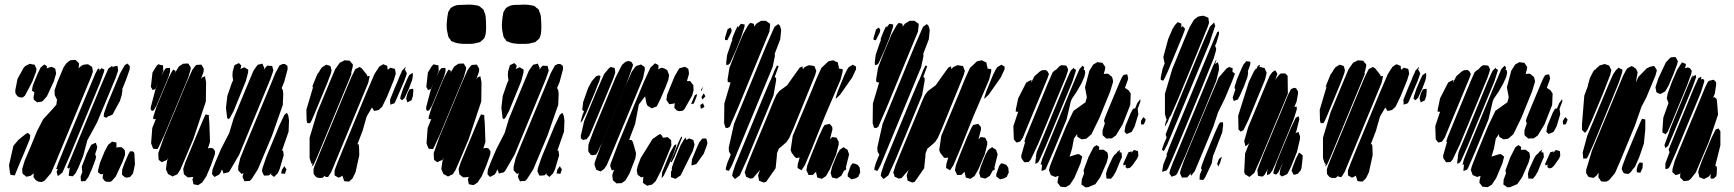

<svg xmlns="http://www.w3.org/2000/svg" viewBox="-20 -785 7505 831"><path d="M375 -454 223 -87 201 -36 173 -3 160 3 146 1 135 -5 125 -18 126 -35 114 -25 103 -22 94 -20 87 -26 78 -33 77 -38 76 -54 87 -90 113 -151 140 -217 167 -269 203 -308 219 -326 224 -332 226 -348 227 -353 217 -373 216 -394 228 -429 255 -493 267 -511 277 -519 284 -524 295 -525 306 -526 314 -519 322 -511V-506L320 -489L329 -498L339 -504L350 -506L361 -507L370 -501L379 -495L380 -488L382 -475ZM499 -348 467 -289 451 -282 450 -283 440 -275 429 -280 430 -294 443 -331 499 -466 520 -503 532 -510 542 -498 541 -484 526 -441 509 -399 510 -395 507 -374ZM120 -432 88 -371 78 -363 64 -364 55 -369 47 -381 46 -394 56 -444 82 -491 89 -499 109 -509 122 -506 130 -505 132 -500 138 -487 136 -474ZM213 -433 183 -368 167 -350 161 -345 146 -343 141 -342 132 -349 126 -354 125 -365 129 -385 125 -388 118 -393 119 -398 122 -415 142 -464 156 -493 172 -506 178 -502 184 -497 182 -489 202 -496 212 -492 219 -488 220 -483 223 -467ZM481 -449 431 -329 400 -255 379 -216 358 -178 340 -110 320 -61 307 -35 295 -22 286 -23 278 -24V-32L281 -54L284 -61L277 -55L271 -60L273 -65L278 -78L310 -156L421 -424L449 -488L461 -497L467 -500L466 -492L468 -495L476 -498L488 -500L490 -490L491 -479ZM412 -424 282 -111 250 -38 235 -26 230 -23 228 -31 225 -41 229 -51V-53L223 -54L225 -59L232 -79L262 -153L356 -379L393 -467L404 -488L411 -487L410 -479L419 -490L432 -484L429 -471ZM111 -200 109 -183 87 -129 66 -80 50 -41 44 -26 35 -27 26 -28 23 -38 19 -70 38 -154 60 -180 91 -205 101 -210ZM511 -86 481 -21 465 -3 458 2H442L433 -2L424 -14L425 -25L427 -33L424 -31H415L404 -40L405 -50L413 -81L433 -130L448 -158L465 -172L476 -170L484 -168V-157V-146V-145L486 -147L497 -148H506L512 -143L520 -135L521 -124V-114ZM378 -54 362 -18 349 -1H337L331 0L330 -6L329 -21L337 -43H336L335 -48L334 -64L356 -121L370 -149L375 -158L382 -162L395 -167L398 -157L401 -149L398 -136L392 -119L393 -114L396 -107L393 -94ZM564 -73 556 -35 549 -26 543 -19 528 -16 519 -19 508 -29V-34L509 -51L519 -79L536 -118L543 -130H554L560 -126L562 -116Z M1044 -434 991 -304 974 -273 967 -269 963 -276 958 -319 964 -370 983 -425 989 -438 988 -443 986 -457 987 -475 995 -503 1014 -512 1024 -502 1023 -494 1020 -486 1028 -490 1038 -494 1047 -488 1054 -484V-472ZM795 -450 693 -205 667 -149 662 -140 644 -141 641 -146 634 -165 639 -231 655 -271 650 -269 643 -270 644 -281 657 -322 707 -442 723 -474 730 -484 740 -478 737 -469 754 -497 772 -509 786 -510H795L802 -499L806 -492L804 -481ZM1150 -442 1015 -115 974 -45 968 -39 955 -36 947 -34 945 -42 941 -52 934 -37 928 -29 916 -23 909 -19 903 -25 898 -31V-37L900 -52L913 -85L936 -139L972 -209L991 -272L1046 -405L1077 -479L1091 -499L1096 -505L1110 -508L1116 -510L1118 -504L1124 -491L1122 -483L1131 -495L1137 -501L1148 -500H1158L1161 -488L1163 -480L1160 -470ZM1204 -331 1157 -197 1096 -52 1069 -10 1061 -2 1044 -1 1039 0 1036 -5 1030 -18 1031 -26 1034 -36 1026 -32 1020 -38 1011 -48V-64L1020 -101L1041 -153L1143 -398L1172 -469L1185 -493L1190 -502L1203 -508H1213L1224 -500L1225 -486L1210 -430L1199 -404L1204 -395L1206 -379ZM693 -413 657 -327 645 -307 637 -305 632 -313 633 -323 652 -395 663 -422 653 -400 641 -395 633 -409 640 -471 657 -499 665 -507 675 -504 686 -502V-490L687 -479L679 -457L689 -478L698 -490L709 -491H716V-485V-475L710 -454ZM871 -346 817 -184 780 -96 760 -50 748 -31 735 -25 727 -21 720 -25 707 -32 705 -37 698 -53 703 -88 709 -103 703 -93 680 -83 667 -93 666 -101 665 -122 689 -190 785 -421 812 -482 824 -498 830 -504 846 -505H852L855 -500L862 -487L861 -474L849 -441L854 -449L862 -453L867 -455L868 -450L872 -429ZM1190 -52 1182 -35 1172 -25 1166 -19 1160 -24 1153 -29 1154 -34 1155 -37 1150 -31 1144 -26 1128 -25H1123L1120 -30L1114 -44L1116 -57L1132 -104L1189 -242L1211 -288L1222 -297L1228 -284L1231 -263L1229 -215L1200 -132L1205 -134L1206 -128L1208 -113ZM893 -69 873 -22 855 5 838 16 824 14 817 12 816 6 813 -8 816 -18 817 -21 815 -19 804 -18 793 -17 784 -24 776 -31 773 -54 782 -82 846 -236 864 -278 870 -290 878 -288 884 -287V-278L886 -254L889 -171L880 -143L894 -145L903 -142L911 -130L910 -117ZM1200 -50 1211 -66 1215 -59 1220 -52 1215 -38 1214 -33 1197 -34Z M1489 -435 1386 -186 1351 -102 1337 -71 1329 -64 1331 -70 1334 -80 1330 -74 1326 -82 1320 -101V-189L1353 -299L1406 -427L1431 -486L1451 -514L1464 -520L1471 -524L1485 -523L1494 -522L1501 -513L1507 -507V-498L1499 -465L1503 -469L1500 -462ZM1535 -113 1519 -40 1506 -13 1491 1 1479 0 1470 -1 1468 -6 1463 -22V-25L1453 -19L1445 -16L1438 -20L1428 -26V-32V-47L1440 -79L1464 -138L1567 -386L1601 -465L1621 -496L1633 -504L1639 -507L1648 -503L1656 -500L1657 -491L1658 -483L1670 -492L1681 -489L1689 -487L1691 -478L1693 -466L1684 -437L1655 -366L1634 -323L1619 -309L1607 -306L1599 -305L1596 -310L1590 -320L1567 -281L1549 -218L1527 -161H1532L1534 -150ZM1397 -427 1339 -287 1328 -262 1322 -252H1310L1307 -264L1306 -310L1336 -411L1331 -406L1335 -419L1353 -463L1362 -475L1361 -474L1366 -483L1374 -494L1392 -505L1402 -502L1410 -499L1412 -493L1415 -480L1412 -467ZM1729 -433 1691 -345 1687 -338 1669 -332V-338L1668 -353L1672 -363L1682 -388L1686 -398L1687 -401L1700 -431L1710 -456L1717 -471L1720 -479L1736 -496L1734 -488L1731 -481L1734 -482L1737 -475L1741 -468L1738 -458ZM1574 -427 1460 -152 1414 -41 1404 -25 1400 -19H1394L1386 -21L1387 -25L1375 -15H1358L1348 -19L1338 -31L1337 -39V-53L1341 -66L1372 -142L1472 -383L1501 -452L1513 -476L1518 -486L1536 -495L1545 -490L1569 -460V-455L1580 -456L1579 -451ZM1750 -402 1731 -361 1720 -351 1712 -358 1714 -369 1725 -402 1743 -444 1751 -460 1766 -470 1767 -458 1764 -439ZM1767 -369 1761 -351 1751 -346 1743 -342 1741 -349 1738 -359 1743 -379 1752 -398 1760 -400 1768 -401 1769 -393Z M2236 -434 2183 -304 2166 -273 2159 -269 2155 -276 2150 -319 2156 -370 2175 -425 2181 -438 2180 -443 2178 -457 2179 -475 2187 -503 2206 -512 2216 -502 2215 -494 2212 -486 2220 -490 2230 -494 2239 -488 2246 -484V-472ZM1987 -450 1885 -205 1859 -149 1854 -140 1836 -141 1833 -146 1826 -165 1831 -231 1847 -271 1842 -269 1835 -270 1836 -281 1849 -322 1899 -442 1915 -474 1922 -484 1932 -478 1929 -469 1946 -497 1964 -509 1978 -510H1987L1994 -499L1998 -492L1996 -481ZM2342 -442 2207 -115 2166 -45 2160 -39 2147 -36 2139 -34 2137 -42 2133 -52 2126 -37 2120 -29 2108 -23 2101 -19 2095 -25 2090 -31V-37L2092 -52L2105 -85L2128 -139L2164 -209L2183 -272L2238 -405L2269 -479L2283 -499L2288 -505L2302 -508L2308 -510L2310 -504L2316 -491L2314 -483L2323 -495L2329 -501L2340 -500H2350L2353 -488L2355 -480L2352 -470ZM2396 -331 2349 -197 2288 -52 2261 -10 2253 -2 2236 -1 2231 0 2228 -5 2222 -18 2223 -26 2226 -36 2218 -32 2212 -38 2203 -48V-64L2212 -101L2233 -153L2335 -398L2364 -469L2377 -493L2382 -502L2395 -508H2405L2416 -500L2417 -486L2402 -430L2391 -404L2396 -395L2398 -379ZM1885 -413 1849 -327 1837 -307 1829 -305 1824 -313 1825 -323 1844 -395 1855 -422 1845 -400 1833 -395 1825 -409 1832 -471 1849 -499 1857 -507 1867 -504 1878 -502V-490L1879 -479L1871 -457L1881 -478L1890 -490L1901 -491H1908V-485V-475L1902 -454ZM2063 -346 2009 -184 1972 -96 1952 -50 1940 -31 1927 -25 1919 -21 1912 -25 1899 -32 1897 -37 1890 -53 1895 -88 1901 -103 1895 -93 1872 -83 1859 -93 1858 -101 1857 -122 1881 -190 1977 -421 2004 -482 2016 -498 2022 -504 2038 -505H2044L2047 -500L2054 -487L2053 -474L2041 -441L2046 -449L2054 -453L2059 -455L2060 -450L2064 -429ZM2382 -52 2374 -35 2364 -25 2358 -19 2352 -24 2345 -29 2346 -34 2347 -37 2342 -31 2336 -26 2320 -25H2315L2312 -30L2306 -44L2308 -57L2324 -104L2381 -242L2403 -288L2414 -297L2420 -284L2423 -263L2421 -215L2392 -132L2397 -134L2398 -128L2400 -113ZM2085 -69 2065 -22 2047 5 2030 16 2016 14 2009 12 2008 6 2005 -8 2008 -18 2009 -21 2007 -19 1996 -18 1985 -17 1976 -24 1968 -31 1965 -54 1974 -82 2038 -236 2056 -278 2062 -290 2070 -288 2076 -287V-278L2078 -254L2081 -171L2072 -143L2086 -145L2095 -142L2103 -130L2102 -117ZM2392 -50 2403 -66 2407 -59 2412 -52 2407 -38 2406 -33 2389 -34ZM2159 -733Q2162 -737 2164.5 -742Q2167 -747 2170 -750Q2173 -753 2178.5 -756Q2184 -759 2188 -760Q2195 -763 2203.5 -763.5Q2212 -764 2219 -764Q2234 -765 2250 -765Q2266 -765 2280 -762Q2283 -761 2287 -760.5Q2291 -760 2294 -758Q2296 -757 2298 -755Q2300 -753 2302 -751Q2304 -750 2306.5 -748Q2309 -746 2311 -744Q2312 -743 2313 -740.5Q2314 -738 2314 -736Q2320 -724 2321 -713Q2322 -701 2322.5 -690Q2323 -679 2323 -667Q2323 -660 2322.5 -652.5Q2322 -645 2321 -638Q2320 -634 2318 -627.5Q2316 -621 2314 -618Q2312 -616 2309.5 -614Q2307 -612 2306 -611Q2304 -609 2301.5 -607Q2299 -605 2297 -603Q2294 -602 2290.5 -601Q2287 -600 2284 -600Q2270 -595 2254 -595Q2238 -595 2223 -595Q2212 -596 2201.5 -597.5Q2191 -599 2181 -604Q2179 -604 2176.5 -605Q2174 -606 2173 -607Q2171 -608 2170 -610Q2169 -612 2168 -614Q2166 -616 2163.5 -619Q2161 -622 2160 -625Q2159 -628 2158 -631.5Q2157 -635 2157 -638Q2151 -660 2152.5 -685Q2154 -710 2159 -733ZM1920 -733Q1923 -737 1925.5 -742Q1928 -747 1931 -750Q1934 -753 1939.5 -756Q1945 -759 1949 -760Q1956 -763 1964.5 -763.5Q1973 -764 1980 -764Q1995 -765 2011 -765Q2027 -765 2041 -762Q2044 -761 2048 -760.5Q2052 -760 2055 -758Q2057 -757 2059 -755Q2061 -753 2063 -751Q2065 -750 2067.5 -748Q2070 -746 2072 -744Q2073 -743 2074 -740.5Q2075 -738 2075 -736Q2081 -724 2082 -713Q2083 -701 2083.5 -690Q2084 -679 2084 -667Q2084 -660 2083.5 -652.5Q2083 -645 2082 -638Q2081 -634 2079 -627.5Q2077 -621 2075 -618Q2073 -616 2070.5 -614Q2068 -612 2067 -611Q2065 -609 2062.5 -607Q2060 -605 2058 -603Q2055 -602 2051.5 -601Q2048 -600 2045 -600Q2031 -595 2015 -595Q1999 -595 1984 -595Q1973 -596 1962.5 -597.5Q1952 -599 1942 -604Q1940 -604 1937.5 -605Q1935 -606 1934 -607Q1932 -608 1931 -610Q1930 -612 1929 -614Q1927 -616 1924.5 -619Q1922 -622 1921 -625Q1920 -628 1919 -631.5Q1918 -635 1918 -638Q1912 -660 1913.5 -685Q1915 -710 1920 -733Z M2693 -427 2586 -169 2567 -128 2560 -116 2545 -113 2537 -115 2527 -128 2526 -136 2527 -160 2550 -222 2644 -449 2672 -504 2682 -513 2688 -518 2701 -521 2713 -517 2720 -505 2718 -497ZM2730 -100 2705 -35 2687 -4 2670 8H2658L2649 9L2642 3L2633 -4L2632 -10L2630 -25L2632 -35L2638 -50H2637L2628 -47L2625 -56L2621 -66L2623 -77L2655 -161L2766 -429L2795 -492L2815 -511L2823 -507L2830 -503V-492L2828 -485L2844 -492L2857 -488L2868 -481L2876 -460L2873 -441L2861 -409L2840 -360L2827 -333L2822 -324L2811 -320L2801 -316L2791 -322L2782 -328L2778 -337L2772 -368L2745 -333L2729 -249L2703 -180L2715 -178L2720 -168L2733 -121ZM2763 -446 2629 -124 2606 -70 2595 -54 2580 -43 2574 -45 2561 -50 2558 -58 2553 -71 2554 -82 2582 -159 2684 -405 2714 -474 2729 -495 2735 -500 2749 -504 2754 -506 2763 -500 2770 -495 2771 -484ZM2976 -372 2942 -312 2933 -305 2918 -304 2909 -307 2899 -318V-327L2901 -339L2898 -337L2885 -335L2877 -334L2872 -341L2864 -353L2865 -358L2867 -374L2881 -409L2900 -455L2915 -481L2921 -490L2945 -496L2959 -487L2961 -476L2962 -465L2953 -434H2956H2967L2974 -425L2981 -416V-408L2982 -395ZM2632 -439 2547 -235 2531 -198 2523 -188 2518 -179 2520 -183 2503 -179 2494 -187V-198L2508 -260L2561 -388L2595 -465L2616 -490L2623 -495L2632 -493L2640 -491L2642 -480L2643 -472L2640 -461ZM2554 -384 2531 -330 2517 -296 2500 -262 2493 -254 2494 -262 2502 -290 2508 -303 2506 -304 2500 -310 2501 -318 2504 -343 2525 -403 2541 -433 2560 -455 2573 -459 2579 -455 2578 -450 2573 -431 2570 -425 2569 -423ZM3018 -403 3023 -410 3020 -402 3016 -390 3014 -396ZM3016 -365 3026 -381 3033 -368 3020 -354ZM2971 -334 2987 -373 2997 -378 2995 -367 2983 -337ZM3023 -338 3027 -327 3029 -322 3013 -314 3011 -331ZM2877 -134 2842 -48 2818 -1 2802 14 2792 16 2781 19 2772 13 2762 6 2763 1 2764 -17 2765 -20H2764L2755 -17L2749 -22L2740 -28L2738 -37L2736 -48L2740 -66L2753 -101L2804 -183L2828 -200L2838 -205L2844 -199L2849 -189L2861 -190L2869 -192L2877 -185L2885 -178V-167L2886 -156ZM2921 -161 2907 -126 2898 -104 2887 -83 2882 -84 2889 -101 2917 -170 2926 -189 2931 -195 2932 -189ZM2979 -133 2926 -26 2910 -15 2903 -11 2893 -15 2884 -18V-24V-40L2889 -53L2887 -55L2889 -63L2897 -86L2926 -157L2941 -182L2948 -190L2949 -185L2951 -179L2962 -186L2973 -182L2981 -179L2983 -170L2986 -159ZM3026 -120 2994 -75 2978 -70 2973 -69V-75L2975 -95L2994 -141L3006 -168L3019 -185L3036 -186L3038 -181L3042 -168L3040 -158ZM2890 -106 2874 -69 2853 -25 2844 -14V-19L2846 -40L2879 -121L2898 -156L2907 -161L2906 -150Z M3310 -648 3260 -527 3176 -323 3143 -247 3139 -237 3130 -231 3120 -232 3114 -252 3115 -337 3142 -428 3130 -430 3129 -441 3137 -491 3160 -551 3196 -637 3218 -676 3227 -686 3243 -682 3244 -670 3254 -683 3266 -690 3274 -695H3290H3295L3306 -687L3313 -682V-673ZM3149 -618 3158 -641 3164 -655 3173 -673 3175 -666 3181 -675 3187 -682 3203 -679 3202 -668 3187 -622 3166 -570 3153 -541 3141 -514 3135 -506 3124 -503 3123 -514 3127 -547 3146 -603 3149 -609ZM3324 -495 3199 -193 3149 -72 3139 -53 3134 -45 3129 -47 3121 -50 3122 -59 3128 -80 3143 -116 3140 -120 3135 -130 3134 -146 3157 -249 3294 -582 3328 -660 3333 -670 3342 -676 3348 -681 3356 -673 3361 -655 3357 -615 3333 -552 3334 -543ZM3128 -611 3118 -612V-622L3129 -658L3141 -666L3147 -655L3145 -645ZM3618 -440 3551 -284 3494 -142 3464 -71 3449 -48 3442 -52 3432 -58V-64L3433 -75L3441 -103H3440L3426 -101L3420 -106L3407 -123L3402 -135L3411 -197L3488 -381L3515 -447L3535 -491L3566 -520L3576 -522L3587 -524L3596 -519L3606 -515L3608 -504L3611 -494L3609 -487L3610 -489L3619 -487L3627 -486V-475ZM3668 -449 3616 -375 3597 -357 3598 -365 3606 -390 3635 -461 3647 -485 3653 -494 3666 -502 3671 -505 3678 -501 3685 -497V-485ZM3413 -453 3441 -492 3453 -498 3454 -490 3455 -486 3462 -494 3474 -500 3482 -503 3493 -501 3505 -499 3508 -491 3513 -478 3508 -460 3443 -300 3414 -229 3396 -188 3384 -170 3360 -149 3351 -142 3343 -122 3342 -106 3337 -57 3296 2 3285 5 3273 0 3265 -3 3264 -11 3261 -25 3265 -38 3270 -50 3239 -14 3227 -12 3214 -18 3209 -20 3208 -25 3203 -39 3206 -47 3213 -69 3237 -128 3305 -291 3327 -345 3340 -374 3353 -391 3387 -416ZM3328 -373 3212 -92 3182 -26 3161 -10 3156 -16 3149 -24 3151 -37 3163 -73 3181 -117 3288 -376 3314 -437H3315L3332 -480L3343 -502L3350 -498L3347 -490L3336 -460L3333 -452L3339 -447V-436ZM3599 -117 3572 -53 3555 -23 3537 -11 3526 -14 3517 -17 3515 -27 3512 -38 3513 -43 3498 -28H3487H3479L3476 -36L3470 -48L3474 -69L3492 -116L3523 -192L3542 -233L3549 -244L3571 -249L3582 -236L3583 -225L3572 -182L3574 -184L3582 -192L3595 -190L3601 -189L3606 -179L3610 -171V-160ZM3643 -52 3634 -46 3637 -53 3621 -24 3602 -12 3589 -15 3581 -17 3579 -23 3575 -37 3577 -45 3582 -65 3603 -117 3614 -136 3622 -142 3631 -148 3638 -143 3648 -137 3650 -131 3655 -117 3641 -60ZM3683 -13 3670 -10 3665 -9 3656 -16 3649 -21V-31L3662 -68L3670 -78L3679 -77L3693 -71L3701 -59L3703 -38L3698 -28L3695 -20Z M3953 -648 3903 -527 3819 -323 3786 -247 3782 -237 3773 -231 3763 -232 3757 -252 3758 -337 3785 -428 3773 -430 3772 -441 3780 -491 3803 -551 3839 -637 3861 -676 3870 -686 3886 -682 3887 -670 3897 -683 3909 -690 3917 -695H3933H3938L3949 -687L3956 -682V-673ZM3792 -618 3801 -641 3807 -655 3816 -673 3818 -666 3824 -675 3830 -682 3846 -679 3845 -668 3830 -622 3809 -570 3796 -541 3784 -514 3778 -506 3767 -503 3766 -514 3770 -547 3789 -603 3792 -609ZM3967 -495 3842 -193 3792 -72 3782 -53 3777 -45 3772 -47 3764 -50 3765 -59 3771 -80 3786 -116 3783 -120 3778 -130 3777 -146 3800 -249 3937 -582 3971 -660 3976 -670 3985 -676 3991 -681 3999 -673 4004 -655 4000 -615 3976 -552 3977 -543ZM3771 -611 3761 -612V-622L3772 -658L3784 -666L3790 -655L3788 -645ZM4261 -440 4194 -284 4137 -142 4107 -71 4092 -48 4085 -52 4075 -58V-64L4076 -75L4084 -103H4083L4069 -101L4063 -106L4050 -123L4045 -135L4054 -197L4131 -381L4158 -447L4178 -491L4209 -520L4219 -522L4230 -524L4239 -519L4249 -515L4251 -504L4254 -494L4252 -487L4253 -489L4262 -487L4270 -486V-475ZM4311 -449 4259 -375 4240 -357 4241 -365 4249 -390 4278 -461 4290 -485 4296 -494 4309 -502 4314 -505 4321 -501 4328 -497V-485ZM4056 -453 4084 -492 4096 -498 4097 -490 4098 -486 4105 -494 4117 -500 4125 -503 4136 -501 4148 -499 4151 -491 4156 -478 4151 -460 4086 -300 4057 -229 4039 -188 4027 -170 4003 -149 3994 -142 3986 -122 3985 -106 3980 -57 3939 2 3928 5 3916 0 3908 -3 3907 -11 3904 -25 3908 -38 3913 -50 3882 -14 3870 -12 3857 -18 3852 -20 3851 -25 3846 -39 3849 -47 3856 -69 3880 -128 3948 -291 3970 -345 3983 -374 3996 -391 4030 -416ZM3971 -373 3855 -92 3825 -26 3804 -10 3799 -16 3792 -24 3794 -37 3806 -73 3824 -117 3931 -376 3957 -437H3958L3975 -480L3986 -502L3993 -498L3990 -490L3979 -460L3976 -452L3982 -447V-436ZM4242 -117 4215 -53 4198 -23 4180 -11 4169 -14 4160 -17 4158 -27 4155 -38 4156 -43 4141 -28H4130H4122L4119 -36L4113 -48L4117 -69L4135 -116L4166 -192L4185 -233L4192 -244L4214 -249L4225 -236L4226 -225L4215 -182L4217 -184L4225 -192L4238 -190L4244 -189L4249 -179L4253 -171V-160ZM4286 -52 4277 -46 4280 -53 4264 -24 4245 -12 4232 -15 4224 -17 4222 -23 4218 -37 4220 -45 4225 -65 4246 -117 4257 -136 4265 -142 4274 -148 4281 -143 4291 -137 4293 -131 4298 -117 4284 -60ZM4326 -13 4313 -10 4308 -9 4299 -16 4292 -21V-31L4305 -68L4313 -78L4322 -77L4336 -71L4344 -59L4346 -38L4341 -28L4338 -20Z M4657 -79 4630 -15 4611 14 4593 25 4579 24 4570 23 4562 12 4557 6 4558 -5 4562 -24 4553 -21 4547 -19 4536 -24 4528 -27 4523 -41 4520 -49 4524 -65 4545 -119 4595 -240 4626 -305 4665 -333 4678 -342 4681 -353 4684 -364 4682 -375 4676 -407 4695 -479 4712 -506 4730 -516 4744 -514 4752 -513 4759 -502 4764 -495 4762 -482 4757 -465 4770 -466H4776L4787 -457L4793 -452L4796 -442L4798 -432L4785 -389L4739 -276L4704 -204L4682 -185L4671 -183L4661 -182L4643 -193L4642 -199V-205L4628 -185L4620 -142L4609 -106V-107L4640 -117L4650 -118L4657 -113L4664 -107L4662 -99ZM4593 -451 4472 -159 4441 -94 4432 -84 4421 -83H4413L4408 -90L4401 -100L4400 -111L4417 -171L4413 -172L4415 -177L4419 -190L4441 -244L4516 -426L4536 -472L4548 -483L4549 -481L4565 -498L4574 -503L4586 -502L4595 -501L4599 -494L4603 -484L4601 -475ZM4660 -423 4640 -388 4619 -357 4614 -344 4606 -309 4596 -267 4538 -127 4508 -58 4504 -51 4494 -47 4488 -45V-51L4490 -70L4491 -74L4489 -73L4484 -71L4485 -76L4490 -95L4521 -171L4626 -425L4652 -486L4666 -501L4673 -492L4670 -482H4675L4677 -470L4673 -452ZM4622 -433 4507 -155 4479 -92 4473 -82 4466 -78 4461 -76V-81L4463 -100L4466 -106L4463 -104L4464 -110L4467 -127L4496 -196L4591 -427L4607 -464L4615 -480L4629 -493L4628 -488L4637 -483L4636 -477ZM4387 -360 4422 -428 4439 -437 4445 -439 4444 -433 4443 -427 4457 -455 4481 -476 4490 -481 4506 -482 4513 -477 4520 -465 4514 -447 4423 -228 4407 -189 4395 -172 4379 -168 4368 -182 4366 -239 4384 -293 4387 -301 4376 -302 4377 -313ZM4872 -331 4839 -247 4810 -199 4792 -186H4778L4769 -185L4761 -192L4753 -199L4752 -205V-221L4762 -251L4761 -254L4758 -262L4762 -275L4777 -312L4825 -427L4835 -449L4841 -459L4848 -462L4859 -463L4861 -454L4863 -446L4860 -435L4850 -408L4849 -405L4850 -404L4865 -394L4874 -380ZM4907 -291 4891 -238 4878 -214 4857 -205 4847 -214 4848 -222 4851 -240 4874 -296 4884 -314 4893 -316 4902 -338 4915 -356 4916 -346 4904 -314ZM4919 -246 4918 -261 4925 -273 4930 -278 4939 -267 4937 -262 4931 -247ZM4770 -82 4742 -18 4721 12 4690 25 4678 26 4670 20 4661 14V8L4662 -8L4672 -34L4670 -48L4691 -105L4713 -148L4726 -157L4738 -149L4736 -137H4749H4757L4766 -130L4773 -125L4775 -116L4776 -105ZM4827 -85 4810 -43 4799 -24 4788 -11 4780 -12H4769L4768 -23L4767 -34L4773 -54L4794 -100L4801 -112L4814 -124L4816 -128L4829 -137L4825 -126L4834 -125L4835 -116L4836 -105ZM4842 -77 4864 -126 4878 -130 4877 -124 4879 -126 4888 -136 4905 -131 4906 -125 4907 -111 4902 -99 4881 -69 4871 -59 4859 -56 4851 -62 4852 -68 4853 -72 4842 -69Z M5208 -671 5160 -553 5080 -359 5048 -286 5042 -278 5033 -256 5022 -238V-244L5027 -262L5030 -268L5027 -272L5022 -292V-379L5054 -487L5104 -609L5129 -668L5148 -700L5165 -713L5180 -716L5188 -717L5199 -713L5210 -708L5211 -700L5213 -687ZM5098 -629 5035 -477 5021 -447 5015 -436 5004 -439V-450L5012 -488L5022 -514L5020 -512L5019 -518L5015 -538L5036 -616L5055 -660L5065 -676L5077 -689L5093 -683V-672L5091 -665L5098 -672L5103 -667L5109 -661L5107 -653ZM5215 -599 5068 -245 5032 -159 5021 -138 5017 -131 5009 -137 5011 -144 5018 -164 5029 -189V-190L5025 -203L5028 -211L5063 -301L5186 -599L5217 -670L5235 -688L5237 -680L5240 -673L5237 -666L5231 -648L5230 -644L5229 -643ZM5234 -535 5175 -389 5075 -148 5052 -94 5036 -58 5029 -47 5018 -44 5010 -41 5011 -50 5015 -73 5031 -113 5028 -114 5031 -121 5039 -144 5078 -238 5192 -513 5237 -621 5245 -638 5248 -646 5256 -649V-638L5245 -600L5239 -587L5241 -582L5244 -574L5242 -563ZM5244 -435 5193 -310 5110 -111 5076 -36 5070 -27 5059 -23 5051 -20 5047 -26 5041 -35 5045 -51 5058 -85 5080 -137 5202 -432 5232 -504H5233V-505L5241 -522L5246 -527L5240 -512L5239 -508L5251 -516L5255 -503L5256 -484ZM5364 -411 5346 -370 5337 -354 5320 -348 5315 -362 5327 -399 5323 -404 5325 -415 5335 -445 5353 -487 5362 -506 5374 -520 5387 -519 5392 -516 5391 -505 5381 -477 5382 -469 5379 -451ZM5455 -440 5383 -265 5362 -222 5350 -215 5340 -225V-241L5339 -284L5385 -430L5407 -476L5415 -487L5419 -488L5421 -493L5424 -500L5434 -505L5432 -500L5431 -494L5435 -495L5446 -492L5454 -490L5456 -484L5462 -471L5461 -463ZM5313 -434 5281 -358 5252 -299 5231 -236 5182 -118 5151 -44 5135 -24 5133 -30 5132 -36 5129 -29 5118 -17H5104L5096 -16L5092 -24L5087 -36L5090 -49L5103 -86L5124 -138L5207 -337L5255 -450L5288 -488L5299 -495L5315 -490V-485L5314 -475L5325 -466L5322 -458ZM5498 -433 5490 -414 5502 -443 5516 -461 5523 -467H5529H5543L5553 -457L5554 -380L5438 -102L5409 -37L5394 -24L5387 -19L5380 -24L5368 -31L5365 -41L5369 -121L5397 -192L5386 -165L5376 -155L5371 -152L5369 -158L5365 -174L5382 -234L5462 -426L5476 -458L5487 -473L5499 -481L5505 -472L5509 -465L5506 -458ZM5579 -268 5500 -76 5487 -47 5476 -32 5464 -27V-41L5468 -54L5453 -28L5445 -21L5434 -22L5425 -24L5424 -29L5422 -50L5449 -120L5532 -319L5555 -375L5564 -392L5567 -399L5581 -405L5590 -403L5598 -389V-380L5592 -346L5582 -322L5592 -324L5593 -313ZM5593 -126 5567 -62 5556 -40 5551 -31 5528 -21 5518 -30 5519 -35 5521 -51 5533 -81 5513 -39 5503 -29 5491 -34 5493 -46 5507 -87 5566 -229 5588 -275 5600 -282 5604 -270 5591 -218 5583 -199 5587 -209 5600 -214 5602 -208 5607 -194 5606 -181ZM5225 -79 5196 -17 5188 -6 5178 -7H5172V-13L5173 -29L5182 -51L5178 -56L5181 -68L5193 -101L5239 -212L5254 -245L5260 -255L5273 -256L5274 -245L5270 -212L5239 -132L5230 -110ZM5597 -33 5584 -29 5578 -30 5573 -41 5570 -46 5574 -59 5589 -99 5599 -118 5602 -125 5609 -120 5618 -113V-101L5613 -57L5609 -47ZM5261 -81 5253 -64 5248 -76 5250 -81 5256 -97 5268 -107 5267 -102Z M5875 -435 5772 -186 5737 -102 5723 -71 5715 -64 5717 -70 5720 -80 5716 -74 5712 -82 5706 -101V-189L5739 -299L5792 -427L5817 -486L5837 -514L5850 -520L5857 -524L5871 -523L5880 -522L5887 -513L5893 -507V-498L5885 -465L5889 -469L5886 -462ZM5921 -113 5905 -40 5892 -13 5877 1 5865 0 5856 -1 5854 -6 5849 -22V-25L5839 -19L5831 -16L5824 -20L5814 -26V-32V-47L5826 -79L5850 -138L5953 -386L5987 -465L6007 -496L6019 -504L6025 -507L6034 -503L6042 -500L6043 -491L6044 -483L6056 -492L6067 -489L6075 -487L6077 -478L6079 -466L6070 -437L6041 -366L6020 -323L6005 -309L5993 -306L5985 -305L5982 -310L5976 -320L5953 -281L5935 -218L5913 -161H5918L5920 -150ZM5783 -427 5725 -287 5714 -262 5708 -252H5696L5693 -264L5692 -310L5722 -411L5717 -406L5721 -419L5739 -463L5748 -475L5747 -474L5752 -483L5760 -494L5778 -505L5788 -502L5796 -499L5798 -493L5801 -480L5798 -467ZM6115 -433 6077 -345 6073 -338 6055 -332V-338L6054 -353L6058 -363L6068 -388L6072 -398L6073 -401L6086 -431L6096 -456L6103 -471L6106 -479L6122 -496L6120 -488L6117 -481L6120 -482L6123 -475L6127 -468L6124 -458ZM5960 -427 5846 -152 5800 -41 5790 -25 5786 -19H5780L5772 -21L5773 -25L5761 -15H5744L5734 -19L5724 -31L5723 -39V-53L5727 -66L5758 -142L5858 -383L5887 -452L5899 -476L5904 -486L5922 -495L5931 -490L5955 -460V-455L5966 -456L5965 -451ZM6136 -402 6117 -361 6106 -351 6098 -358 6100 -369 6111 -402 6129 -444 6137 -460 6152 -470 6153 -458 6150 -439ZM6153 -369 6147 -351 6137 -346 6129 -342 6127 -349 6124 -359 6129 -379 6138 -398 6146 -400 6154 -401 6155 -393Z M6483 -79 6456 -15 6437 14 6419 25 6405 24 6396 23 6388 12 6383 6 6384 -5 6388 -24 6379 -21 6373 -19 6362 -24 6354 -27 6349 -41 6346 -49 6350 -65 6371 -119 6421 -240 6452 -305 6491 -333 6504 -342 6507 -353 6510 -364 6508 -375 6502 -407 6521 -479 6538 -506 6556 -516 6570 -514 6578 -513 6585 -502 6590 -495 6588 -482 6583 -465 6596 -466H6602L6613 -457L6619 -452L6622 -442L6624 -432L6611 -389L6565 -276L6530 -204L6508 -185L6497 -183L6487 -182L6469 -193L6468 -199V-205L6454 -185L6446 -142L6435 -106V-107L6466 -117L6476 -118L6483 -113L6490 -107L6488 -99ZM6419 -451 6298 -159 6267 -94 6258 -84 6247 -83H6239L6234 -90L6227 -100L6226 -111L6243 -171L6239 -172L6241 -177L6245 -190L6267 -244L6342 -426L6362 -472L6374 -483L6375 -481L6391 -498L6400 -503L6412 -502L6421 -501L6425 -494L6429 -484L6427 -475ZM6486 -423 6466 -388 6445 -357 6440 -344 6432 -309 6422 -267 6364 -127 6334 -58 6330 -51 6320 -47 6314 -45V-51L6316 -70L6317 -74L6315 -73L6310 -71L6311 -76L6316 -95L6347 -171L6452 -425L6478 -486L6492 -501L6499 -492L6496 -482H6501L6503 -470L6499 -452ZM6448 -433 6333 -155 6305 -92 6299 -82 6292 -78 6287 -76V-81L6289 -100L6292 -106L6289 -104L6290 -110L6293 -127L6322 -196L6417 -427L6433 -464L6441 -480L6455 -493L6454 -488L6463 -483L6462 -477ZM6213 -360 6248 -428 6265 -437 6271 -439 6270 -433 6269 -427 6283 -455 6307 -476 6316 -481 6332 -482 6339 -477 6346 -465 6340 -447 6249 -228 6233 -189 6221 -172 6205 -168 6194 -182 6192 -239 6210 -293 6213 -301 6202 -302 6203 -313ZM6698 -331 6665 -247 6636 -199 6618 -186H6604L6595 -185L6587 -192L6579 -199L6578 -205V-221L6588 -251L6587 -254L6584 -262L6588 -275L6603 -312L6651 -427L6661 -449L6667 -459L6674 -462L6685 -463L6687 -454L6689 -446L6686 -435L6676 -408L6675 -405L6676 -404L6691 -394L6700 -380ZM6733 -291 6717 -238 6704 -214 6683 -205 6673 -214 6674 -222 6677 -240 6700 -296 6710 -314 6719 -316 6728 -338 6741 -356 6742 -346 6730 -314ZM6745 -246 6744 -261 6751 -273 6756 -278 6765 -267 6763 -262 6757 -247ZM6596 -82 6568 -18 6547 12 6516 25 6504 26 6496 20 6487 14V8L6488 -8L6498 -34L6496 -48L6517 -105L6539 -148L6552 -157L6564 -149L6562 -137H6575H6583L6592 -130L6599 -125L6601 -116L6602 -105ZM6653 -85 6636 -43 6625 -24 6614 -11 6606 -12H6595L6594 -23L6593 -34L6599 -54L6620 -100L6627 -112L6640 -124L6642 -128L6655 -137L6651 -126L6660 -125L6661 -116L6662 -105ZM6668 -77 6690 -126 6704 -130 6703 -124 6705 -126 6714 -136 6731 -131 6732 -125 6733 -111 6728 -99 6707 -69 6697 -59 6685 -56 6677 -62 6678 -68 6679 -72 6668 -69Z M7222 -462 7202 -415 7194 -401 7186 -388 7185 -389V-388L7166 -378L7156 -382L7149 -386L7148 -392L7145 -407L7148 -417L7158 -447L7190 -515L7205 -531L7212 -537L7227 -538H7232L7235 -533L7242 -520L7239 -507ZM7282 -416 7216 -256 7198 -215 7189 -204 7176 -211 7175 -219 7179 -276 7202 -341 7201 -340 7198 -348 7194 -359 7198 -380 7216 -430 7239 -483 7255 -508 7260 -515 7277 -508 7275 -497 7272 -490 7285 -493 7294 -490 7302 -479 7300 -466ZM6949 -460 6917 -378 6871 -268 6850 -222 6840 -210 6834 -216 6827 -223V-231V-247L6837 -371L6852 -411L6853 -418L6862 -449L6877 -478L6884 -485V-481L6888 -488L6904 -502L6915 -505L6925 -508L6937 -504L6945 -501L6948 -494L6954 -481ZM7145 -458 7105 -362 7085 -324 7056 -241 6993 -89 6970 -36 6945 -6 6933 1H6919L6910 0L6906 -6L6898 -18L6899 -37L6900 -39L6889 -24L6877 -15L6861 -18L6856 -19L6851 -26L6845 -36V-49L6870 -133L6974 -383L7005 -457L7017 -480L7023 -489L7036 -496L7041 -499L7049 -496L7061 -487L7068 -472L7060 -428L7071 -452L7107 -489L7122 -496L7135 -499H7140L7143 -494L7151 -482L7150 -476ZM6987 -429 6880 -168 6853 -108 6847 -99H6839L6833 -98L6832 -104L6830 -125L6850 -198L6943 -421L6961 -462L6973 -480L6985 -492L6995 -487L7002 -484L7001 -472ZM7306 -409 7221 -203 7200 -154 7188 -144 7184 -157 7206 -217 7207 -220 7203 -213 7205 -218 7209 -228 7226 -270 7288 -420 7303 -454 7309 -463 7306 -455 7301 -443 7306 -453 7319 -461 7321 -451ZM7342 -386 7234 -126 7207 -65 7201 -56 7193 -54 7188 -53V-59V-78L7206 -126L7202 -137L7209 -155L7227 -199L7310 -401L7331 -447L7344 -453L7342 -441L7341 -439L7346 -444L7356 -440V-431ZM7416 -289 7376 -171 7320 -39 7297 -10 7289 -4 7278 -2 7267 -1 7260 -9 7252 -16V-31L7255 -38L7251 -33L7240 -29L7232 -27L7226 -33L7218 -40L7219 -54L7229 -90L7246 -132L7335 -346L7360 -407L7371 -429L7376 -435L7397 -440L7407 -430L7408 -420L7402 -380L7394 -361L7399 -365L7409 -358L7411 -350ZM7101 -225 7095 -164 7076 -108 7057 -64 7046 -51 7041 -44 7037 -39 7028 -32 7012 -34 7005 -39 6999 -54 7002 -67 7017 -107 7064 -220 7081 -259 7087 -271 7101 -268V-257ZM7397 -12H7384L7383 -23L7386 -33L7376 -21L7363 -14L7355 -10L7348 -13L7335 -18L7334 -24L7330 -40L7333 -53L7347 -91L7388 -189L7406 -225L7418 -229L7426 -217V-156L7404 -68V-67V-68L7410 -64L7411 -56L7410 -30L7408 -22ZM7064 -53 7069 -71 7077 -82 7090 -80V-74L7089 -58L7080 -38H7072L7064 -40Z"/></svg>

Font: Rubik Marker Hatch
Style: Regular
Weight: 400
Designer: Hubert and Fischer, NaN
Foundry: Hubert & Fischer, NaN
Version: Version 2.200